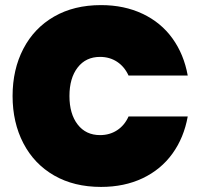

<svg xmlns="http://www.w3.org/2000/svg" viewBox="-20 -735 793 760"><path d="M29.8 -355Q29.8 -460 72.5 -542Q115.2 -624 194.1 -669.4Q272.9 -714.8 379.9 -714.8Q471.7 -714.8 544.4 -680.4Q617.2 -646 662.6 -583Q708 -520 723.1 -436H488.8Q472.7 -471.2 443.4 -490.5Q414.1 -509.8 376 -509.8Q319.8 -509.8 287.4 -467.8Q254.9 -425.8 254.9 -355Q254.9 -284.2 287.4 -242.2Q319.8 -200.2 376 -200.2Q414.1 -200.2 443.6 -219.5Q473.1 -238.8 488.8 -273.9H723.1Q708 -189.9 662.6 -127Q617.2 -64 544.7 -29.5Q472.2 4.9 379.9 4.9Q272.9 4.9 194.1 -40.5Q115.2 -85.9 72.5 -168Q29.8 -250 29.8 -355Z"/></svg>

Font: Poppins Black
Style: Regular
Weight: 900
Designer: Ninad Kale (Devanagari), Jonny Pinhorn (Latin)
Foundry: Indian Type Foundry
Version: 4.004